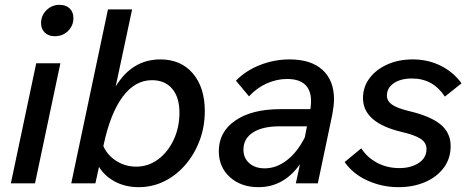

<svg xmlns="http://www.w3.org/2000/svg" viewBox="-20 -759 1941 795"><path d="M150 -663Q150 -695 172.5 -717Q195 -739 227 -739Q253 -739 268.5 -724Q284 -709 284 -684Q284 -653 262 -631Q240 -609 207 -609Q181 -609 165.5 -624Q150 -639 150 -663ZM25 0 130 -497H230L125 0Z M275 0 427 -720H527L459 -401Q527 -513 644 -513Q729 -513 778.5 -455Q828 -397 828 -299Q828 -234 806.5 -177Q785 -120 747.5 -76.5Q710 -33 660.5 -8.5Q611 16 554 16Q500 16 457 -6.5Q414 -29 390 -68L375 0ZM409 -159 408 -154Q424 -117 461 -93Q498 -69 544 -69Q594 -69 634.5 -99Q675 -129 699 -180Q723 -231 723 -293Q723 -356 693 -391.5Q663 -427 609 -427Q539 -427 488 -358.5Q437 -290 409 -159Z M1205 0 1222 -79Q1155 16 1050 16Q978 16 932 -25.5Q886 -67 886 -133Q886 -213 954.5 -260Q1023 -307 1140 -307H1265Q1275 -368 1251 -400Q1227 -432 1169 -432Q1126 -432 1084.5 -413.5Q1043 -395 1011 -360L957 -425Q998 -467 1057 -490Q1116 -513 1179 -513Q1268 -513 1315.5 -469.5Q1363 -426 1363 -348Q1363 -335 1361 -318Q1359 -301 1356 -285L1296 0ZM1076 -62Q1125 -62 1168.5 -96Q1212 -130 1242 -190L1251 -236H1138Q1067 -236 1027.5 -210.5Q988 -185 988 -139Q988 -105 1012 -83.5Q1036 -62 1076 -62Z M1407 -88 1476 -145Q1499 -108 1540.5 -85.5Q1582 -63 1634 -63Q1681 -63 1713.5 -84Q1746 -105 1746 -142Q1746 -168 1722 -184Q1698 -200 1642 -213Q1483 -251 1483 -353Q1483 -399 1510 -435Q1537 -471 1583.5 -492Q1630 -513 1689 -513Q1752 -513 1804.5 -487Q1857 -461 1891 -414L1822 -359Q1773 -434 1686 -434Q1639 -434 1610.5 -414.5Q1582 -395 1582 -363Q1582 -341 1603 -326Q1624 -311 1674 -299Q1763 -278 1804.5 -243.5Q1846 -209 1846 -154Q1846 -103 1817.5 -64.5Q1789 -26 1740 -5Q1691 16 1630 16Q1563 16 1502.5 -11Q1442 -38 1407 -88Z"/></svg>

Font: Wix Madefor Text Medium
Style: Italic
Weight: 500
Italic angle: -12°
Designer: Dalton Maag Ltd
Foundry: Dalton Maag Ltd
Version: Version 3.100